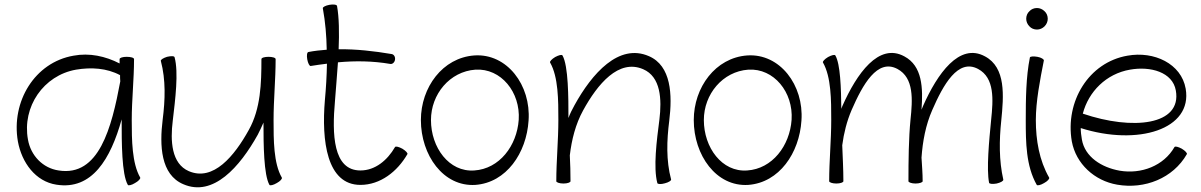

<svg xmlns="http://www.w3.org/2000/svg" viewBox="-20 -791 5241 838"><path d="M592 -16C556 -78 555 -180 555 -267C555 -356 565 -444 565 -533C565 -539 551 -543 533 -543C516 -543 502 -539 502 -533C502 -527 502 -520 502 -514C440 -546 370 -561 301 -548C132 -519 28 -348 58 -174C75 -81 135 1 226 15C382 40 463 -98 511 -270C511 -269 511 -268 511 -267C511 -170 511 -30 538 16C540 20 555 17 569 8C584 0 594 -11 592 -16ZM236 -47C167 -57 114 -112 102 -182C76 -325 170 -462 312 -487C378 -498 446 -494 504 -463C504 -454 504 -445 505 -436C467 -232 412 -19 236 -47Z M682 -525C704 -442 701 -355 690 -269C676 -156 681 -29 780 13C911 70 1027 -63 1105 -203C1114 -220 1122 -238 1130 -256C1130 -160 1131 -28 1156 16C1159 20 1173 17 1188 8C1203 0 1213 -11 1210 -16C1174 -78 1174 -180 1174 -267C1174 -356 1183 -444 1183 -533C1183 -539 1169 -543 1152 -543C1135 -543 1121 -539 1121 -533C1121 -427 1118 -317 1066 -224C1003 -110 911 2 804 -44C728 -77 723 -176 734 -264C745 -357 760 -475 742 -541C741 -547 726 -547 709 -543C693 -538 680 -530 682 -525Z M1336 -503C1360 -507 1383 -510 1407 -513C1406 -460 1403 -407 1398 -354C1383 -177 1406 16 1553 16C1640 16 1714 -42 1758 -118C1761 -122 1751 -133 1736 -142C1721 -150 1707 -154 1704 -149C1671 -92 1618 -47 1553 -47C1433 -47 1429 -206 1442 -350C1446 -403 1451 -461 1455 -519C1531 -526 1607 -525 1683 -512C1692 -510 1702 -518 1704 -530C1706 -542 1700 -553 1690 -555C1613 -568 1535 -577 1458 -576C1461 -648 1460 -715 1451 -765C1450 -771 1435 -773 1418 -770C1401 -767 1388 -760 1389 -755C1400 -695 1405 -635 1406 -574C1379 -572 1352 -569 1326 -564C1320 -563 1318 -549 1321 -532C1324 -515 1331 -502 1336 -503Z M2055 16C2190 6 2278 -123 2287 -265C2298 -419 2193 -559 2050 -549C1912 -539 1817 -410 1817 -267C1817 -114 1915 25 2055 16ZM1861 -267C1861 -380 1943 -479 2055 -487C2167 -494 2252 -388 2244 -268C2236 -155 2160 -54 2050 -47C1940 -39 1861 -147 1861 -267Z M2381 -518C2417 -455 2417 -353 2417 -267C2417 -178 2408 -89 2408 0C2408 5 2422 10 2439 10C2457 10 2470 5 2470 0C2470 -38 2469 -75 2467 -113C2475 -181 2492 -249 2525 -309C2588 -424 2680 -535 2787 -489C2864 -456 2869 -358 2858 -269C2846 -177 2831 -59 2849 8C2850 13 2865 14 2882 9C2898 5 2911 -3 2909 -8C2887 -91 2890 -178 2901 -264C2915 -377 2910 -504 2812 -546C2681 -603 2564 -471 2487 -331C2477 -313 2468 -295 2461 -276C2461 -363 2461 -504 2435 -549C2432 -554 2418 -550 2403 -542C2388 -533 2378 -522 2381 -518Z M3246 16C3381 6 3469 -123 3478 -265C3489 -419 3384 -559 3241 -549C3103 -539 3008 -410 3008 -267C3008 -114 3106 25 3246 16ZM3052 -267C3052 -380 3134 -479 3246 -487C3358 -494 3443 -388 3435 -268C3427 -155 3351 -54 3241 -47C3131 -39 3052 -147 3052 -267Z M3572 -518C3608 -455 3608 -353 3608 -267C3608 -178 3599 -89 3599 0C3599 5 3613 10 3630 10C3648 10 3661 5 3661 0C3661 -52 3658 -105 3656 -157C3663 -210 3676 -262 3697 -311C3745 -421 3809 -537 3897 -490C3970 -451 3963 -355 3954 -269C3946 -188 3945 -90 3945 0C3945 5 3959 10 3976 10C3993 10 4007 5 4007 0C4007 -34 4004 -69 4002 -103C4007 -174 4020 -245 4049 -311C4097 -421 4161 -537 4249 -490C4322 -451 4315 -355 4306 -269C4297 -177 4285 -53 4297 7C4299 12 4313 13 4330 10C4347 6 4360 -1 4359 -7C4340 -91 4341 -178 4350 -264C4361 -373 4371 -496 4279 -545C4167 -606 4071 -469 4009 -329C4007 -323 4004 -317 4002 -312C4009 -407 4006 -503 3927 -545C3815 -606 3719 -469 3657 -329C3655 -325 3654 -321 3652 -316C3651 -406 3648 -511 3626 -549C3623 -554 3609 -550 3594 -542C3579 -533 3569 -522 3572 -518Z M4553 -709C4553 -722 4548 -734 4539 -742C4530 -751 4518 -756 4506 -756C4493 -756 4481 -751 4473 -742C4464 -734 4459 -722 4459 -709C4459 -697 4464 -685 4473 -676C4481 -667 4493 -662 4506 -662C4518 -662 4530 -667 4539 -676C4548 -685 4553 -697 4553 -709ZM4475 -540C4458 -455 4457 -358 4457 -267C4457 -169 4458 -67 4505 16C4508 20 4522 17 4537 8C4552 0 4562 -11 4559 -16C4516 -91 4501 -179 4501 -267C4501 -348 4519 -441 4536 -527C4537 -532 4525 -540 4508 -543C4491 -546 4476 -545 4475 -540Z M5160 -118C5163 -122 5153 -133 5138 -142C5123 -150 5109 -154 5106 -149C5059 -67 4961 -30 4867 -46C4788 -60 4715 -106 4702 -182C4699 -199 4697 -216 4697 -232C4946 -153 5186 -226 5155 -404C5136 -513 5017 -569 4901 -548C4732 -519 4628 -348 4658 -174C4676 -76 4757 -2 4856 15C4976 36 5100 -13 5160 -118ZM4912 -487C5002 -503 5098 -476 5112 -396C5139 -244 4923 -221 4706 -295C4731 -391 4808 -469 4912 -487Z"/></svg>

Font: Nupuram ExtraLight
Style: Regular
Weight: 200
Designer: Santhosh Thottingal (santhosh.thottingal@gmail.com)
Foundry: SMC
Version: Version 1.000